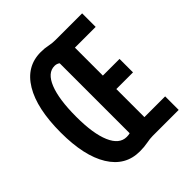

<svg xmlns="http://www.w3.org/2000/svg" viewBox="-195 -834 975 975"><g transform="rotate(-45 293.0 -346.5)"><path d="M251.5 9.8Q148.4 9.8 91.6 -82.3Q34.7 -174.3 34.7 -341.8Q34.7 -514.2 91.6 -608.6Q148.4 -703.1 251.5 -703.1Q280.8 -703.1 302 -698.2Q323.2 -693.4 349.1 -693.4H390.6V0H352.5Q333 0 308.1 4.9Q283.2 9.8 251.5 9.8ZM309.1 0V-97.2H539.6V0ZM256.3 -89.4Q270 -89.4 279.8 -92.3V-594.7Q268.1 -604 251.5 -604Q201.7 -604 174.3 -535.9Q147 -467.8 147 -342.8Q147 -222.2 175.5 -155.8Q204.1 -89.4 256.3 -89.4ZM322.3 -298.8V-395.5H510.3V-298.8ZM304.2 -596.2V-693.4H539.6V-596.2Z"/></g></svg>

Font: Cascadia Mono Medium
Style: Regular
Weight: 500
Monospace: yes
Designer: Aaron Bell
Foundry: Saja Typeworks
Version: Version 2407.024